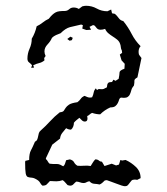

<svg xmlns="http://www.w3.org/2000/svg" viewBox="-20 -870 577 665"><path d="M265 -848Q273 -850 278 -850Q298 -850 315 -840.5Q332 -831 352 -831L365 -837L368 -824L378 -822Q385 -816 391 -807.5Q397 -799 407 -797Q424 -776 436 -752.5Q448 -729 467 -710Q460 -703 460 -690Q460 -682 463 -678.5Q466 -675 470 -669L456 -602Q445 -596 445.5 -590.5Q446 -585 444 -574Q437 -566 435 -558Q433 -550 430 -543.5Q427 -537 421 -533.5Q415 -530 399 -532Q394 -530 392.5 -524.5Q391 -519 388 -513Q385 -507 379.5 -502.5Q374 -498 362 -498Q342 -489 327 -474Q314 -474 299 -479Q294 -477 290.5 -473.5Q287 -470 282 -468L283 -460Q283 -449 274 -449Q268 -449 263.5 -453.5Q259 -458 255 -462Q250 -458 245 -454Q240 -450 236 -445Q236 -438 233.5 -431.5Q231 -425 226 -421Q217 -421 209 -426Q202 -418 195.5 -409.5Q189 -401 188 -390L161 -369L139 -322V-319Q143 -316 145.5 -311Q148 -306 152 -303Q158 -302 164 -302Q170 -302 177 -302Q183 -302 188.5 -299.5Q194 -297 199 -294Q204 -298 205.5 -304Q207 -310 209 -315L222 -318Q233 -315 236.5 -308Q240 -301 248 -296Q259 -295 271 -296Q283 -297 294 -295Q298 -301 301.5 -307Q305 -313 310 -318Q318 -318 322.5 -314Q327 -310 333 -310L342 -295L367 -303L382 -297L392 -300L397 -316L403 -314L415 -316Q435 -307 451 -291.5Q467 -276 467 -253L455 -247Q452 -248 446 -248Q439 -248 435.5 -244.5Q432 -241 429 -236.5Q426 -232 422.5 -228.5Q419 -225 413 -225Q409 -225 401 -227.5Q393 -230 383 -234Q373 -238 364 -241Q355 -244 350 -246L343 -245Q339 -241 334.5 -237Q330 -233 325 -231Q316 -233 306.5 -233.5Q297 -234 290 -242Q285 -242 280 -239Q275 -236 270 -236Q263 -236 257 -238.5Q251 -241 244 -241Q239 -237 234.5 -232Q230 -227 223 -227Q220 -227 214 -229Q209 -234 205.5 -238.5Q202 -243 197 -246Q186 -242 175 -242Q164 -242 153 -243Q146 -236 142 -231.5Q138 -227 127 -227Q122 -231 119.5 -236Q117 -241 112 -245Q99 -254 90.5 -254.5Q82 -255 76.5 -257Q71 -259 69 -269.5Q67 -280 67 -309L68 -313L81 -316Q81 -338 87 -349Q93 -360 101 -379Q107 -382 109 -387Q111 -392 112 -397.5Q113 -403 114.5 -408.5Q116 -414 121 -418Q138 -433 153.5 -450Q169 -467 187 -481Q198 -482 201 -486.5Q204 -491 207.5 -496.5Q211 -502 219 -507.5Q227 -513 248 -516Q255 -521 259.5 -527.5Q264 -534 272 -538Q277 -536 282 -534Q287 -532 292 -532L299 -533Q303 -541 304.5 -549.5Q306 -558 312 -564L316 -558Q320 -562 324.5 -561.5Q329 -561 334 -561Q339 -561 345 -565Q350 -566 350.5 -569.5Q351 -573 351.5 -576.5Q352 -580 355 -583Q358 -586 368 -586L373 -594L380 -590L391 -597Q394 -612 394 -619Q394 -626 411 -632L412 -649L401 -661Q400 -666 398 -671Q396 -676 395 -681L403 -687L402 -695Q399 -700 398.5 -706.5Q398 -713 396 -718Q393 -727 385.5 -733Q378 -739 370 -744Q362 -749 355 -755Q348 -761 344 -770Q336 -767 328 -767Q322 -767 318.5 -769.5Q315 -772 313 -775Q311 -778 308.5 -780.5Q306 -783 302 -783L290 -777L295 -768V-767L279 -766L265 -771L267 -783L261 -785Q238 -780 222.5 -776Q207 -772 190 -755Q182 -752 174 -748.5Q166 -745 160 -739Q155 -727 144.5 -716Q134 -705 134 -692Q134 -684 138 -676L133 -669L134 -661Q126 -654 115.5 -651.5Q105 -649 95 -644L98 -636L88 -635L91 -644Q86 -650 80.5 -654Q75 -658 75 -667Q75 -685 82.5 -701.5Q90 -718 90 -736Q102 -756 107 -779Q118 -784 128 -792Q138 -800 149 -805Q156 -814 161.5 -819Q167 -824 172.5 -827Q178 -830 185.5 -831Q193 -832 204 -832Q213 -832 219.5 -838Q226 -844 235 -844Q245 -844 253 -839ZM213 -735 224 -743 232 -739 229 -731 221 -729Z"/></svg>

Font: ErikasBuero
Style: Regular
Weight: 400
Designer: Peter Wiegel
Foundry: Peter Wiegel
Version: Version 1.006